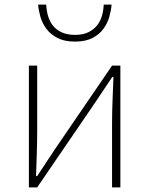

<svg xmlns="http://www.w3.org/2000/svg" viewBox="-20 -811 646 831"><path d="M463 -791Q461 -766 453 -738Q445 -710 427.5 -686Q410 -662 380 -646.5Q350 -631 305 -631Q259 -631 229 -646.5Q199 -662 181 -686Q163 -710 155 -738Q147 -766 145 -791H180Q181 -767 187.5 -743.5Q194 -720 208 -701.5Q222 -683 246 -671.5Q270 -660 305 -660Q339 -660 362.5 -671.5Q386 -683 400.5 -701.5Q415 -720 421.5 -743.5Q428 -767 429 -791ZM105 -527H141V-249Q141 -205 139.5 -154Q138 -103 136 -49H141Q158 -74 179 -106.5Q200 -139 217 -164L465 -527H501V0H465V-277Q465 -322 467 -373Q469 -424 471 -478H466L389 -363L141 0H105Z"/></svg>

Font: SpoqaHanSans
Style: Thin
Weight: 250
Designer: [Spoqa Han Sans] Dong-huui Kim \uAE40 \uB3D9 \uD718   [Noto Sans] Ryoko NISHIZUKA \u897F \u585A \u6DBC \u5B50  (kana & i
Foundry: Spoqa (http://bi.spoqa.com)
Version: Version 1.004;PS 1.004;hotconv 1.0.82;makeotf.lib2.5.63406